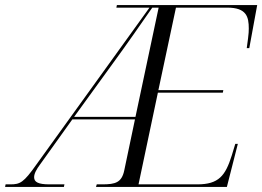

<svg xmlns="http://www.w3.org/2000/svg" viewBox="-82 -734 1030 754"><path d="M-62 0H169L171 -10H112C68 -10 52 -19 52 -38C52 -52 61 -69 76 -89L202 -265H448L406 -65C396 -17 371 -10 320 -10H298L295 0H809L852 -169H842L828 -123C803 -44 777 -10 693 -10H462L538 -370H793L795 -380H540L609 -704H811C886 -704 895 -668 895 -622C896 -607 889 -559 887 -545H897L928 -714H377L375 -704H505L61 -88C11 -17 -3 -10 -41 -10H-60ZM209 -275 359 -482C411 -553 478 -649 516 -704H541L450 -275Z"/></svg>

Font: Noto Serif Display Light
Style: Italic
Weight: 300
Italic angle: -12°
Designer: Monotype Design Team
Foundry: Monotype Imaging Inc.
Version: Version 2.009